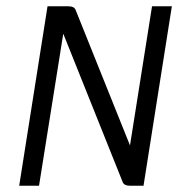

<svg xmlns="http://www.w3.org/2000/svg" viewBox="-20 -595 566 610"><path d="M41 -5H104L181 -488L370 -16C373 -9 380 -5 392 -5H436L526 -575H463L393 -133L220 -564C217 -571 210 -575 198 -575H131Z"/></svg>

Font: Charger Sport
Style: LitObl
Weight: 300
Designer: Jasper
Foundry: Cannot Into Space Fonts
Version: Version 1.1